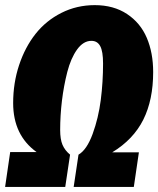

<svg xmlns="http://www.w3.org/2000/svg" viewBox="-23 -736 623 756"><path d="M350.1 -715.8Q424.3 -715.8 477.1 -680.9Q529.8 -646 554.9 -587.2Q580.1 -528.3 580.1 -452.1Q580.1 -342.8 541.3 -264.9Q502.4 -187 418.9 -136.2H523.9L503.9 0H267.1L286.1 -127Q318.8 -146 341.8 -208.7Q364.7 -271.5 373.8 -342.3Q382.8 -413.1 382.8 -485.8Q382.8 -533.7 371.6 -554.4Q360.4 -575.2 336.9 -575.2Q305.2 -575.2 280.5 -541Q255.9 -506.8 241.9 -452.4Q228 -397.9 220.9 -339.4Q213.9 -280.8 213.9 -224.1Q213.9 -187.5 223.1 -165.8Q232.4 -144 252.9 -127L233.9 0H-2.9L17.1 -137.2H121.1Q28.8 -203.6 28.8 -330.1Q28.8 -409.2 52.2 -479.7Q75.7 -550.3 116.9 -602.5Q158.2 -654.8 218.8 -685.3Q279.3 -715.8 350.1 -715.8Z"/></svg>

Font: Fira Sans Compressed Heavy
Style: Italic
Weight: 900
Width: 3
Italic angle: -8°
Designer: Carrois Corporate & Edenspiekermann AG
Foundry: Carrois Corporate GbR & Edenspiekermann AG
Version: Version 4.203;PS 004.203;hotconv 1.0.88;makeotf.lib2.5.64775